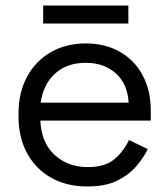

<svg xmlns="http://www.w3.org/2000/svg" viewBox="-20 -660 608 694"><path d="M47 -238V-250Q47 -326 78 -383Q109 -440 164 -471.5Q219 -503 290 -503Q359 -503 412 -473.5Q465 -444 495 -389Q525 -334 525 -260V-224H126Q129 -145 177 -100.5Q225 -56 297 -56Q360 -56 394 -85Q428 -114 446 -154L514 -121Q499 -90 472.5 -59Q446 -28 403.5 -7Q361 14 295 14Q221 14 165 -17.5Q109 -49 78 -106Q47 -163 47 -238ZM445 -289Q441 -357 398.5 -395Q356 -433 290 -433Q223 -433 180 -395Q137 -357 127 -289ZM136 -575V-640H444V-575Z"/></svg>

Font: Space Grotesk Frontify
Style: Regular
Weight: 400
Designer: Florian Karsten
Version: Version 2.000